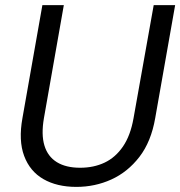

<svg xmlns="http://www.w3.org/2000/svg" viewBox="-20 -720 706 752"><path d="M279 12Q203 12 150 -18.5Q97 -49 74.5 -109.5Q52 -170 68 -258L146 -700H230L152 -257Q141 -193 154 -150Q167 -107 202.5 -85Q238 -63 294 -63Q347 -63 389.5 -83Q432 -103 461.5 -146Q491 -189 503 -257L582 -700H666L588 -258Q572 -165 526 -105.5Q480 -46 416 -17Q352 12 279 12Z"/></svg>

Font: DM Sans 12pt
Style: Italic
Weight: 400
Italic angle: -10°
Version: Version 4.004;gftools[0.9.30]